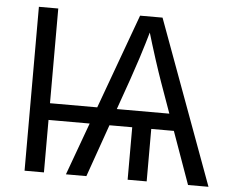

<svg xmlns="http://www.w3.org/2000/svg" viewBox="-52 -789 1029 849"><g transform="rotate(5 463.0 -364.0)"><path d="M172.9 -727.5V0H86.9V-727.5ZM628.9 -270V0H544.4V-270ZM270.5 0 536.1 -727.5H635.7L903.3 0H812.5L653.8 -443.8Q640.1 -482.4 621.3 -540.5Q602.5 -598.6 576.2 -687H594.2Q568.8 -598.6 550 -540.5Q531.2 -482.4 517.6 -443.8L361.3 0ZM132.3 -232.9V-307.1H771.5V-232.9Z"/></g></svg>

Font: V-Inter
Style: Regular-375
Weight: 375
Designer: Rasmus Andersson
Foundry: rsms
Version: Version 4.000;git-4146feb